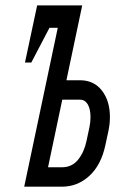

<svg xmlns="http://www.w3.org/2000/svg" viewBox="-20 -704 490 724"><path d="M214.8 -328.1 161.1 -73.2H212.9Q251.5 -73.2 274.4 -101.8Q297.4 -130.4 306.2 -172.4L317.4 -225.1Q321.3 -243.2 321.3 -262.7Q321.3 -292.5 311 -310.3Q300.8 -328.1 281.7 -328.1ZM281.7 -401.4Q334 -401.4 364.3 -362.5Q394.5 -323.7 394.5 -262.7Q394.5 -236.3 388.7 -209.5L377.4 -156.7Q361.3 -81.5 316.9 -40.8Q272.5 0 212.9 0H71.3L197.8 -599.1H166.5L98.1 -468.3H74.2L120.1 -683.6H290L230.5 -401.4Z"/></svg>

Font: Anka/Coder Narrow
Style: Italic
Weight: 400
Width: 3
Italic angle: -12°
Monospace: yes
Version: Version 001.100